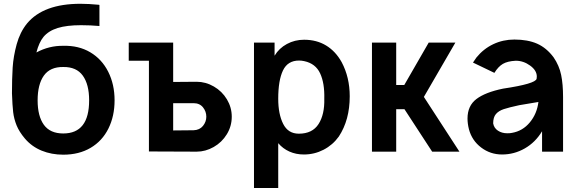

<svg xmlns="http://www.w3.org/2000/svg" viewBox="-20 -782 2986 990"><path d="M306.2 15.6Q245.8 15.6 194.8 -5.2Q143.8 -26 108.3 -67.7Q79.2 -102.1 65.6 -135.4Q52.1 -168.8 47.9 -203.6Q43.8 -238.5 41.7 -301Q41.7 -376 45.3 -433.9Q49 -491.7 66.1 -554.2Q83.3 -616.7 119.8 -661.5Q204.2 -762.5 394.8 -762.5Q436.5 -762.5 490.6 -757.3L492.7 -756.2V-647.9Q445.8 -652.1 397.9 -652.1Q324 -652.1 277.1 -637.5Q230.2 -622.9 204.2 -591.7Q181.2 -563.5 167.7 -511.5Q233.3 -546.9 306.2 -545.8Q385.4 -547.9 445.3 -512.5Q505.2 -477.1 538 -412Q570.8 -346.9 570.8 -264.6Q570.8 -183.3 539.1 -119.3Q507.3 -55.2 447.4 -19.8Q387.5 15.6 306.2 15.6ZM306.2 -436.5Q238.5 -437.5 206.2 -392.2Q174 -346.9 174 -264.6Q174 -183.3 206.2 -138.5Q238.5 -93.8 306.2 -93.8Q439.6 -93.8 439.6 -264.6Q439.6 -346.9 406.8 -392.2Q374 -437.5 306.2 -436.5Z M1175 -180.2Q1175 -131.2 1149.5 -89.6Q1124 -47.9 1081.8 -24Q1039.6 0 993.8 0L747.9 -1V-468.8H643.8V-562.5H872.9V-359.4L993.8 -360.4Q1040.6 -360.4 1082.8 -335.9Q1125 -311.5 1150 -269.8Q1175 -228.1 1175 -180.2ZM1043.8 -180.2Q1043.8 -207.3 1026.6 -228.6Q1009.4 -250 978.1 -250H872.9V-109.4L978.1 -110.4Q1009.4 -111.5 1026.6 -132.8Q1043.8 -154.2 1043.8 -180.2Z M1783.3 -285.4Q1783.3 -163.5 1727.1 -78.1Q1695.8 -34.4 1648.4 -9.9Q1601 14.6 1546.9 14.6Q1506.2 14.6 1472.4 -0.5Q1438.5 -15.6 1414.6 -43.8V187.5H1289.6V-562.5H1395.8V-494.8Q1418.8 -533.3 1459.4 -555.2Q1500 -577.1 1547.9 -577.1Q1612.5 -577.1 1661.5 -547.4Q1710.4 -517.7 1741.7 -461.5Q1783.3 -383.3 1783.3 -285.4ZM1652.1 -272.9Q1654.2 -353.1 1630.7 -403.6Q1607.3 -454.2 1549 -466.7Q1535.4 -469.8 1521.9 -469.8Q1463.5 -469.8 1439.1 -418.8Q1414.6 -367.7 1414.6 -272.9Q1414.6 -193.8 1440.1 -143.2Q1465.6 -92.7 1520.8 -92.7Q1590.6 -92.7 1622.4 -142.2Q1654.2 -191.7 1652.1 -272.9Z M2022.9 -218.8V0H1897.9V-562.5H2022.9V-343.8H2064.6L2190.6 -562.5H2328.1L2165.6 -282.3L2349 0H2208.3L2065.6 -218.8Z M2834.4 -486.5Q2863.5 -443.8 2873.4 -395.8Q2883.3 -347.9 2883.3 -281.2V0H2775V-105.2Q2740.6 -47.9 2685.9 -16.7Q2631.2 14.6 2568.8 14.6Q2508.3 14.6 2460.9 -21.4Q2413.5 -57.3 2397.9 -115.6Q2390.6 -144.8 2390.6 -170.8Q2390.6 -236.5 2436.5 -271.4Q2482.3 -306.2 2574 -325Q2741.7 -350 2746.9 -376Q2747.9 -380.2 2747.9 -387.5Q2747.9 -418.8 2713.5 -443.8Q2679.2 -468.8 2639.6 -468.8Q2596.9 -466.7 2572.9 -452.6Q2549 -438.5 2529.2 -406.3L2418.8 -459.4L2436.5 -485.4Q2472.9 -530.2 2523.4 -554.2Q2574 -578.1 2632.3 -578.1Q2701 -578.1 2749.5 -556.8Q2797.9 -535.4 2834.4 -486.5ZM2756.2 -256.2 2657.3 -239.6Q2604.2 -228.1 2577.6 -219.3Q2551 -210.4 2537 -193.8Q2522.9 -177.1 2522.9 -145.8Q2527.1 -121.9 2547.4 -108.3Q2567.7 -94.8 2595.8 -94.8Q2611.5 -94.8 2619.8 -96.9Q2675 -106.3 2712 -151Q2749 -195.8 2756.2 -256.2Z"/></svg>

Font: Vladivostok Bold
Style: Regular
Weight: 700
Width: 4
Designer: Michael Sharanda
Foundry: Michael Sharanda
Version: Version 1.005